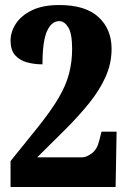

<svg xmlns="http://www.w3.org/2000/svg" viewBox="-20 -744 506 764"><path d="M22 0V-103L130 -237Q183 -303 213 -354Q243 -405 255 -452Q267 -499 267 -549Q267 -611 251.5 -635.5Q236 -660 216 -660Q185 -660 167 -620Q149 -580 149 -488Q116 -488 87 -496Q58 -504 40 -524.5Q22 -545 22 -582Q22 -617 43 -649.5Q64 -682 107 -703Q150 -724 216 -724Q320 -724 372 -676Q424 -628 424 -550Q424 -492 400.5 -439Q377 -386 335.5 -334.5Q294 -283 240 -229L128 -118H307Q324 -118 345.5 -134Q367 -150 375 -185L384 -220H444L440 0Z"/></svg>

Font: Noto Serif Bengali ExtraCondensed Black
Style: Regular
Weight: 900
Width: 2
Designer: Juan Bruce, Universal Thirst, Indian Type Foundry and the Monotype Design Team.
Foundry: Monotype Imaging Inc.
Version: Version 2.003; ttfautohint (v1.8.4.7-5d5b)